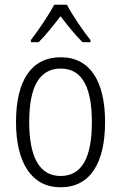

<svg xmlns="http://www.w3.org/2000/svg" viewBox="-20 -785 514 815"><path d="M264 -765H210C187 -721 142 -655 111 -615V-606H144C173 -634 208 -679 237 -716C266 -678 300 -636 330 -606H364V-615C337 -648 288 -719 264 -765ZM426 -267C426 -439 363 -542 238 -542C113 -542 48 -443 48 -267C48 -93 115 10 237 10C363 10 426 -93 426 -267ZM104 -267C104 -413 145 -494 238 -494C332 -494 370 -408 370 -267C370 -118 329 -38 237 -38C146 -38 104 -121 104 -267Z"/></svg>

Font: Noto Sans Armenian Condensed Light
Style: Regular
Weight: 300
Width: 3
Designer: Monotype Design Team
Foundry: Monotype Imaging Inc.
Version: Version 2.008